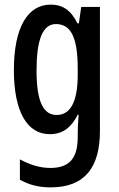

<svg xmlns="http://www.w3.org/2000/svg" viewBox="-20 -570 513 830"><path d="M199 -550C100 -550 40 -452 40 -267C40 -88 97 10 195 10C250 10 287 -17 316 -74H320C317 -44 316 -14 316 8V22C316 120 275 156 197 156C155 156 113 144 66 119V207C106 229 147 240 199 240C348 240 412 152 412 -4V-540H331L321 -469H315C286 -527 250 -550 199 -550ZM222 -466C287 -466 316 -407 316 -273V-247C316 -131 285 -73 225 -73C166 -73 138 -133 138 -266C138 -397 164 -466 222 -466Z"/></svg>

Font: Noto Sans Lao ExtraCondensed Medium
Style: Regular
Weight: 500
Width: 2
Designer: Monotype Design Team
Foundry: Monotype Imaging Inc.
Version: Version 2.003